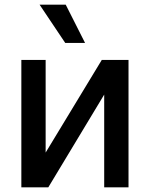

<svg xmlns="http://www.w3.org/2000/svg" viewBox="-20 -802 642 822"><path d="M71.4 0V-545.5H175.4V-148.8L415.8 -545.5H530.2V0H426.1V-397L186.8 0ZM261.4 -782 344.1 -618.3H259.2L149.5 -782Z"/></svg>

Font: Inter P Medium
Style: Regular
Weight: 500
Designer: Rasmus Andersson
Foundry: rsms
Version: Version 3.018;git-588b23468